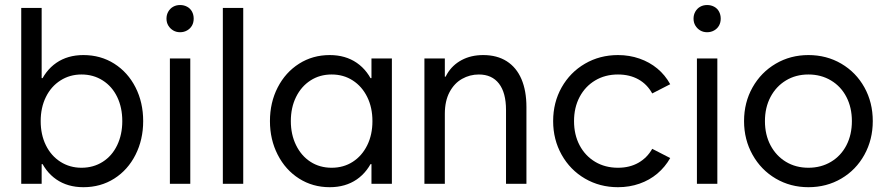

<svg xmlns="http://www.w3.org/2000/svg" viewBox="-20 -739 3571 772"><path d="M65.4 -707H147.5V-385.7L126 -252L147.5 -101.6V0H65.4ZM163.1 -79.1H101.6V-424.8H163.1L113.3 -252Q113.3 -335.9 137.2 -395.5Q161.1 -455.1 206.5 -486.3Q252 -517.6 315.4 -517.6Q384.8 -517.6 439.5 -482.9Q494.1 -448.2 524.9 -387.7Q555.7 -327.1 555.7 -252Q555.7 -177.7 524.9 -116.7Q494.1 -55.7 439.5 -21Q384.8 13.7 315.4 13.7Q252 13.7 206.5 -17.6Q161.1 -48.8 137.2 -108.4Q113.3 -168 113.3 -252ZM471.7 -252Q471.7 -306.6 451.2 -349.1Q430.7 -391.6 393.1 -415.5Q355.5 -439.5 307.6 -439.5Q260.7 -439.5 223.1 -415.5Q185.5 -391.6 164.6 -349.1Q143.6 -306.6 143.6 -252Q143.6 -197.3 164.6 -154.8Q185.5 -112.3 223.1 -88.4Q260.7 -64.5 307.6 -64.5Q355.5 -64.5 393.1 -88.4Q430.7 -112.3 451.2 -155.3Q471.7 -198.2 471.7 -252Z M663.1 -503.9H745.1V0H663.1ZM649.4 -664.1Q649.4 -679.7 656.7 -692.4Q664.1 -705.1 676.3 -711.9Q688.5 -718.8 704.1 -718.8Q719.7 -718.8 732.4 -711.9Q745.1 -705.1 752 -692.4Q758.8 -679.7 758.8 -664.1Q758.8 -648.4 752 -636.2Q745.1 -624 732.4 -616.7Q719.7 -609.4 704.1 -609.4Q688.5 -609.4 676.3 -616.7Q664.1 -624 656.7 -636.2Q649.4 -648.4 649.4 -664.1Z M876 -707H958V0H876Z M1305.7 13.7Q1237.3 13.7 1182.6 -21Q1127.9 -55.7 1096.7 -116.7Q1065.4 -177.7 1065.4 -252Q1065.4 -327.1 1096.7 -387.7Q1127.9 -448.2 1182.6 -482.9Q1237.3 -517.6 1305.7 -517.6Q1369.1 -517.6 1414.6 -486.3Q1460 -455.1 1483.9 -395.5Q1507.8 -335.9 1507.8 -252L1458 -424.8H1519.5V-79.1H1458L1507.8 -252Q1507.8 -168 1483.9 -108.4Q1460 -48.8 1414.6 -17.6Q1369.1 13.7 1305.7 13.7ZM1477.5 -252Q1477.5 -306.6 1456.5 -349.1Q1435.5 -391.6 1398.4 -415.5Q1361.3 -439.5 1313.5 -439.5Q1265.6 -439.5 1228.5 -415.5Q1191.4 -391.6 1170.4 -349.1Q1149.4 -306.6 1149.4 -252Q1149.4 -198.2 1170.4 -155.3Q1191.4 -112.3 1228.5 -88.4Q1265.6 -64.5 1313.5 -64.5Q1361.3 -64.5 1398.4 -88.4Q1435.5 -112.3 1456.5 -154.8Q1477.5 -197.3 1477.5 -252ZM1473.6 0V-101.6L1495.1 -252L1473.6 -385.7V-503.9H1555.7V0Z M1686.5 -503.9H1768.6V0H1686.5ZM1905.3 -439.5Q1869.1 -439.5 1837.9 -421.9Q1806.6 -404.3 1787.6 -368.7Q1768.6 -333 1768.6 -281.2L1756.8 -359.4V-430.7H1784.2L1756.8 -359.4Q1756.8 -406.2 1777.8 -441.9Q1798.8 -477.5 1836.4 -497.6Q1874 -517.6 1922.9 -517.6Q1978.5 -517.6 2017.6 -492.7Q2056.6 -467.8 2076.7 -420.9Q2096.7 -374 2096.7 -308.6V0H2014.6V-296.9Q2014.6 -366.2 1986.3 -402.8Q1958 -439.5 1905.3 -439.5Z M2204.1 -252Q2204.1 -327.1 2238.3 -387.7Q2272.5 -448.2 2332 -482.9Q2391.6 -517.6 2464.8 -517.6Q2510.7 -517.6 2551.3 -503.4Q2591.8 -489.3 2623 -463.4Q2654.3 -437.5 2674.8 -400.4L2602.5 -363.3Q2582 -400.4 2546.9 -419.9Q2511.7 -439.5 2464.8 -439.5Q2413.1 -439.5 2373 -415.5Q2333 -391.6 2310.5 -349.1Q2288.1 -306.6 2288.1 -252Q2288.1 -197.3 2310.5 -154.8Q2333 -112.3 2373 -88.4Q2413.1 -64.5 2464.8 -64.5Q2511.7 -64.5 2546.9 -84.5Q2582 -104.5 2602.5 -140.6L2674.8 -103.5Q2654.3 -67.4 2623 -41Q2591.8 -14.6 2551.3 -0.5Q2510.7 13.7 2464.8 13.7Q2391.6 13.7 2332 -21Q2272.5 -55.7 2238.3 -116.7Q2204.1 -177.7 2204.1 -252Z M2782.2 -503.9H2864.3V0H2782.2ZM2768.6 -664.1Q2768.6 -679.7 2775.9 -692.4Q2783.2 -705.1 2795.4 -711.9Q2807.6 -718.8 2823.2 -718.8Q2838.9 -718.8 2851.6 -711.9Q2864.3 -705.1 2871.1 -692.4Q2877.9 -679.7 2877.9 -664.1Q2877.9 -648.4 2871.1 -636.2Q2864.3 -624 2851.6 -616.7Q2838.9 -609.4 2823.2 -609.4Q2807.6 -609.4 2795.4 -616.7Q2783.2 -624 2775.9 -636.2Q2768.6 -648.4 2768.6 -664.1Z M2971.7 -252Q2971.7 -327.1 3005.9 -387.7Q3040 -448.2 3099.1 -482.9Q3158.2 -517.6 3230.5 -517.6Q3303.7 -517.6 3362.8 -482.9Q3421.9 -448.2 3455.6 -387.7Q3489.3 -327.1 3489.3 -252Q3489.3 -177.7 3455.6 -116.7Q3421.9 -55.7 3362.8 -21Q3303.7 13.7 3230.5 13.7Q3158.2 13.7 3099.1 -21Q3040 -55.7 3005.9 -116.7Q2971.7 -177.7 2971.7 -252ZM3405.3 -252Q3405.3 -306.6 3383.3 -349.1Q3361.3 -391.6 3321.3 -415.5Q3281.2 -439.5 3230.5 -439.5Q3179.7 -439.5 3140.1 -415.5Q3100.6 -391.6 3078.1 -349.1Q3055.7 -306.6 3055.7 -252Q3055.7 -197.3 3078.1 -154.8Q3100.6 -112.3 3140.1 -88.4Q3179.7 -64.5 3230.5 -64.5Q3281.2 -64.5 3321.3 -88.4Q3361.3 -112.3 3383.3 -154.8Q3405.3 -197.3 3405.3 -252Z"/></svg>

Font: Wanted Sans Std Variable
Style: Regular
Weight: 400
Designer: Original Design by Kil Hyung-jin and Kang Hanbin, Wanted Lab, Inc;
Foundry: Wanted Lab, Inc.
Version: Version 1.003;Glyphs 3.2 (3227)